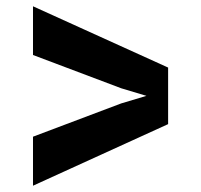

<svg xmlns="http://www.w3.org/2000/svg" viewBox="-20 -597 640 611"><path d="M366 -268 446 -292 366 -316 85 -422V-577L515 -382V-202L85 -6V-162Z"/></svg>

Font: Kreadon
Style: Regular
Weight: 400
Designer: kohakuno
Foundry: StudioGnu
Version: Version 1.000;Glyphs 3.1.2 (3151)